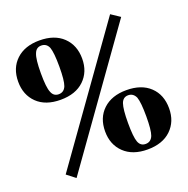

<svg xmlns="http://www.w3.org/2000/svg" viewBox="-115 -718 831 849"><g transform="rotate(-20 300.5 -294.0)"><path d="M443 10Q373 10 333 -28.5Q293 -67 293 -129Q293 -193 333.5 -231Q374 -269 443 -269Q514 -269 554 -231Q594 -193 594 -129Q594 -67 554 -28.5Q514 10 443 10ZM443 -16Q468 -16 478 -41Q487 -65 487 -130Q487 -196 478 -221Q467 -245 443 -245Q419 -245 410 -220Q401 -194 401 -130Q401 -64 410 -40Q419 -16 443 -16ZM7 -467Q7 -531 47.5 -569Q88 -607 157 -607Q228 -607 268 -568.5Q308 -530 308 -467Q308 -405 268 -366.5Q228 -328 157 -328Q86 -328 46.5 -366.5Q7 -405 7 -467ZM157 -354Q182 -354 192 -379Q201 -403 201 -468Q201 -534 192 -559Q182 -583 157 -583Q133 -583 124 -558Q114 -534 114 -468Q114 -401 124 -378Q133 -354 157 -354ZM104 21 64 -10 491 -609 533 -581Z"/></g></svg>

Font: UnnaBold
Style: Bold
Weight: 700
Designer: Jorge de Buen Unna
Foundry: Omnibus-Type
Version: Version 2.008;hotconv 1.0.109;makeotfexe 2.5.65596